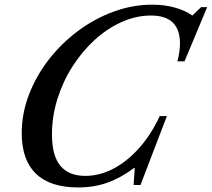

<svg xmlns="http://www.w3.org/2000/svg" viewBox="-20 -792 907 822"><path d="M314.5 10.5Q195 10.5 134 -48.2Q73 -107 73 -221.5Q73 -306 103.8 -386.5Q134.5 -467 188.8 -536.8Q243 -606.5 314 -659.5Q385 -712.5 466.5 -742.2Q548 -772 632 -772Q683 -772 727.8 -759.8Q772.5 -747.5 803.5 -725.5L841 -761.5H867L770 -529.5H739.5Q750.5 -571 750.5 -606Q750.5 -725.5 626.5 -725.5Q562.5 -725.5 500.8 -697.8Q439 -670 385.2 -621Q331.5 -572 290.2 -507.2Q249 -442.5 225.8 -368.2Q202.5 -294 202.5 -216.5Q202.5 -125.5 238.5 -82.2Q274.5 -39 345.5 -39Q406 -39 464.8 -69.5Q523.5 -100 575 -157.5Q626.5 -215 664 -295H694.5L581.5 0H552L557 -72.5H553.5Q496.5 -30 439.5 -9.8Q382.5 10.5 314.5 10.5Z"/></svg>

Font: Libre Caslon Text Medium Italic
Style: Regular
Weight: 500
Italic angle: -22.583°
Designer: Pablo Impallari, Rodrigo Fuenzalida, Katja Schimmel
Foundry: Pablo Impallari, Rodrigo Fuenzalida
Version: Version 2.000